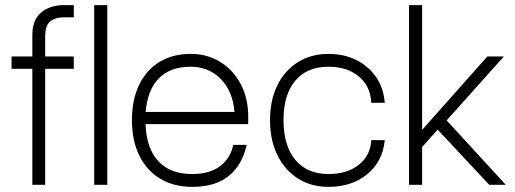

<svg xmlns="http://www.w3.org/2000/svg" viewBox="-20 -720 2006 748"><path d="M25 -452V-500H106V-582Q106 -627 124 -652.8Q142 -678.5 169.8 -689.2Q197.5 -700 225.5 -700H267.5V-652.5H226.5Q196.5 -652.5 176.2 -637.2Q156 -622 156 -576V-500H267.5V-452H156V0H106V-452Z M347 -700H398V0H347Z M494 -252Q494 -331.5 522 -389.5Q550 -447.5 601.5 -478.8Q653 -510 722.5 -510Q788 -510 838.8 -478.2Q889.5 -446.5 918.2 -391.5Q947 -336.5 947 -265.5V-236.5H547Q550.5 -141.5 597 -91.8Q643.5 -42 728.5 -42Q797 -42 837.8 -73Q878.5 -104 888.5 -155.5H941Q924 -78 871.8 -35Q819.5 8 728.5 8Q657 8 604.2 -23.8Q551.5 -55.5 522.8 -113.8Q494 -172 494 -252ZM722.5 -460Q643.5 -460 599 -415Q554.5 -370 547.5 -284H893.5Q887 -364.5 840.2 -412.2Q793.5 -460 722.5 -460Z M1032 -252Q1032 -330 1060.8 -388Q1089.5 -446 1140.8 -478Q1192 -510 1259.5 -510Q1320.5 -510 1368.5 -486Q1416.5 -462 1445.5 -419.2Q1474.5 -376.5 1479 -319.5H1426.5Q1423.5 -384 1378 -422Q1332.5 -460 1259.5 -460Q1176 -460 1130.2 -405.5Q1084.5 -351 1084.5 -252Q1084.5 -152.5 1130.5 -97.2Q1176.5 -42 1259.5 -42Q1332 -42 1377.5 -77.8Q1423 -113.5 1426.5 -174H1479Q1471 -91 1411 -41.5Q1351 8 1259.5 8Q1192 8 1140.8 -24.5Q1089.5 -57 1060.8 -115.5Q1032 -174 1032 -252Z M1878.5 -500H1943L1720 -251L1950.5 0H1886L1685 -215L1624.5 -147V0H1573.5V-700H1624.5V-214Z"/></svg>

Font: Overused Grotesk Light
Style: Regular
Weight: 300
Version: Version 0.004